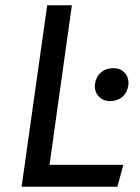

<svg xmlns="http://www.w3.org/2000/svg" viewBox="-20 -709 532 729"><path d="M363.5 -434.1Q382.3 -450.2 410.6 -450.2Q439 -450.2 455.1 -430.7Q471.2 -411.1 467 -384Q462.9 -356.9 444.3 -341.1Q425.8 -325.2 397.9 -325.2Q370.1 -325.2 353.5 -344.5Q336.9 -363.8 340.8 -390.9Q344.7 -418 363.5 -434.1ZM168 -83H448.2L425.8 0H62L159.2 -689H252.9Z"/></svg>

Font: FiraSans-Italic
Style: Italic
Weight: 400
Italic angle: -8°
Designer: Carrois Corporate & Edenspiekermann AG
Foundry: Carrois Corporate GbR & Edenspiekermann AG
Version: Version 3.106;PS 003.106;hotconv 1.0.70;makeotf.lib2.5.58329